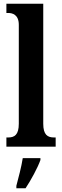

<svg xmlns="http://www.w3.org/2000/svg" viewBox="-20 -780 330 1021"><path d="M14 0H276V-49H267C233 -49 210 -63 210 -122V-760H14V-711H24C45 -711 80 -703 80 -648V-122C80 -63 57 -49 24 -49H14ZM67 208V221H116C144 179 180 113 195 71V61H101C94 107 78 166 67 208Z"/></svg>

Font: Noto Serif Bengali ExtraCondensed
Style: Bold
Weight: 700
Width: 2
Designer: Juan Bruce, Universal Thirst, Indian Type Foundry and the Monotype Design Team.
Foundry: Monotype Imaging Inc.
Version: Version 2.003